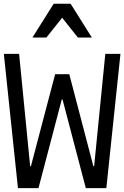

<svg xmlns="http://www.w3.org/2000/svg" viewBox="-24 -981 648 1001"><path d="M69.6 0H176.6L298 -462.4H302L423.4 0H530.4L604 -700H525L466.8 -114.4H462.8L337.2 -594H263.4L137.2 -114.4H133.2L75.6 -700H-4ZM145.2 -785.4H218L300 -888.6L382 -785.4H454.8L344.2 -961.4H255.8Z"/></svg>

Font: CommitMonoV142 ExtLt
Style: Regular
Weight: 200
Monospace: yes
Designer: Eigil Nikolajsen
Foundry: Eigil Nikolajsen
Version: Version 1.142